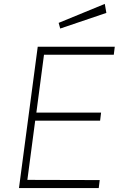

<svg xmlns="http://www.w3.org/2000/svg" viewBox="-20 -962 632 982"><path d="M516 -942 280 -845 288 -816 524 -896ZM77 0H485L490 -41L120 -42L160 -345H492L497 -386H166L205 -682H562L567 -723H173Z"/></svg>

Font: United Sans Thin
Style: Italic
Weight: 100
Italic angle: -8°
Designer: Pablo Impallari, Rodrigo Fuenzalida (Modified by Dan O. Williams)
Version: Version 1.000;PS 001.000;hotconv 1.0.88;makeotf.lib2.5.64775